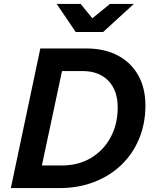

<svg xmlns="http://www.w3.org/2000/svg" viewBox="-20 -963 787 983"><path d="M35.5 0 186.5 -715H420.4Q514.2 -715 582 -679.5Q649.9 -644.1 687.2 -578.5Q724.5 -513 724.5 -423.5Q724.5 -330 692.2 -252.5Q659.8 -174.9 601 -118.5Q542.2 -62.1 461.4 -31Q380.6 0 283.4 0ZM194.4 -115.8H296.8Q380.3 -115.8 444.7 -153.7Q509.1 -191.7 545.9 -259.1Q582.6 -326.5 582.6 -412.6Q582.6 -500.1 534.6 -549.7Q486.5 -599.2 402.1 -599.2H297.5ZM367.7 -799 270.2 -943H392.8L497 -815H386.2L543.3 -943H665.4L507.9 -799Z"/></svg>

Font: Wix Madefor Text
Style: Italic
Weight: 400
Italic angle: -12°
Designer: Dalton Maag Ltd
Foundry: Dalton Maag Ltd
Version: Version 3.100